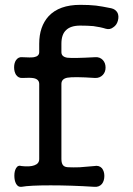

<svg xmlns="http://www.w3.org/2000/svg" viewBox="-20 -754 540 777"><path d="M138.7 -414.1V-110.4Q138.7 -91.8 119.1 -85Q100.6 -78.1 67.4 -82Q52.7 -86.9 44.9 -73.2Q38.1 -61.5 38.1 -43Q38.1 -23.4 44.9 -10.7Q52.7 3.9 67.4 2Q99.6 -3.9 184.6 -3.9Q268.6 -3.9 361.3 2Q380.9 3.9 392.6 -9.8Q402.3 -22.5 402.3 -42Q402.3 -60.5 392.6 -73.2Q380.9 -85.9 361.3 -82Q331.1 -79.1 302.7 -77.1Q275.4 -76.2 258.8 -77.1Q243.2 -77.1 236.3 -84Q228.5 -91.8 228.5 -110.4V-414.1Q228.5 -434.6 252 -439.5Q278.3 -444.3 364.3 -438.5Q383.8 -437.5 396.5 -451.2Q407.2 -462.9 407.2 -480.5Q407.2 -499 396.5 -510.7Q383.8 -524.4 364.3 -522.5Q276.4 -517.6 252 -520.5Q228.5 -524.4 228.5 -543V-577.1Q228.5 -614.3 247.1 -631.8Q265.6 -650.4 304.7 -650.4Q333 -650.4 357.4 -648.4Q386.7 -644.5 408.2 -637.7Q424.8 -632.8 438.5 -643.6Q452.1 -652.3 457 -669.9Q461.9 -687.5 456.1 -701.2Q448.2 -716.8 429.7 -720.7Q391.6 -728.5 368.2 -731.4Q340.8 -734.4 304.7 -734.4Q219.7 -734.4 176.8 -688.5Q138.7 -646.5 138.7 -577.1V-543Q138.7 -526.4 117.2 -522.5Q104.5 -520.5 70.3 -522.5Q54.7 -524.4 44.9 -510.7Q37.1 -499 37.1 -481.4Q37.1 -463.9 44.9 -451.2Q54.7 -437.5 70.3 -438.5Q103.5 -440.4 117.2 -437.5Q138.7 -432.6 138.7 -414.1Z"/></svg>

Font: GungsuhChe
Style: Regular
Weight: 400
Monospace: yes
Version: Version 2.21